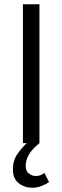

<svg xmlns="http://www.w3.org/2000/svg" viewBox="-20 -677 294 908"><path d="M134.3 210.9Q95.7 210.9 68.4 189.2Q41 167.5 41 124.5Q41 82 61.8 52.2Q82.5 22.5 106.4 0H88.4V-656.7H166.5V0Q135.7 24.4 118.7 50.8Q101.6 77.1 101.6 108.4Q101.6 131.8 116.7 143.6Q131.8 155.3 149.4 155.3Q161.6 155.3 171.4 151.6Q181.2 147.9 189.9 141.1L211.9 183.6Q198.2 194.3 176.3 202.6Q154.3 210.9 134.3 210.9Z"/></svg>

Font: Varta Light
Style: Regular
Weight: 400
Version: Version 1.004